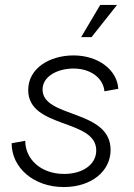

<svg xmlns="http://www.w3.org/2000/svg" viewBox="-20 -740 542 776"><path d="M238 16C348 16 427 -47 427 -134C427 -299 152 -262 152 -378C152 -433 215 -463 277 -463C349 -463 398 -422 402 -371L458 -381C454 -456 379 -516 277 -516C182 -516 94 -465 94 -376C94 -219 369 -261 369 -132C369 -75 314 -37 239 -37C145 -37 82 -97 82 -171L27 -161C27 -63 115 16 238 16ZM308 -590H350L453 -720H385Z"/></svg>

Font: Uncut Sans Light Italic
Style: Regular
Weight: 300
Italic angle: -11°
Designer: Kasper Nordkvist
Foundry: UNCUT.wtf
Version: Version 1.304;Glyphs 3.2 (3246)